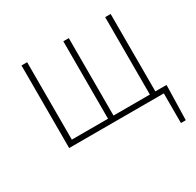

<svg xmlns="http://www.w3.org/2000/svg" viewBox="-155 -700 1082 1061"><g transform="rotate(-30 386.5 -169.0)"><path d="M709 189V0H661V-33H745V-13L740 189ZM105 0V-527H141V-33H372V-527H407V-33H639V-527H674V0Z"/></g></svg>

Font: Noto Sans TC Thin
Style: Regular
Weight: 100
Designer: Ryoko NISHIZUKA 西塚涼子 (kana, bopomofo & ideographs); Paul D. Hunt (Latin, Greek & Cyrillic); Sandoll Communications 산돌커뮤니
Foundry: Adobe
Version: Version 2.004-H2;hotconv 1.0.118;makeotfexe 2.5.65603